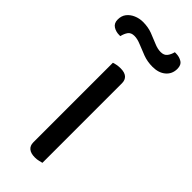

<svg xmlns="http://www.w3.org/2000/svg" viewBox="-243 -690 734 734"><g transform="rotate(45 123.5 -323.5)"><path d="M80 -343H160V2Q156 3 146 5.5Q136 8 125 8Q103 8 91.5 -1.5Q80 -11 80 -29ZM160 -292H80V-459Q85 -461 95 -463Q105 -465 116 -465Q138 -465 149 -455.5Q160 -446 160 -428ZM51 -651Q79 -651 101.5 -642.5Q124 -634 143.5 -625.5Q163 -617 180 -617Q198 -617 206.5 -628Q215 -639 219 -655H225Q243 -655 257 -646.5Q271 -638 271 -617Q271 -589 251 -572Q231 -555 198 -555Q170 -555 146 -564Q122 -573 102 -581.5Q82 -590 66 -590Q48 -590 40 -579Q32 -568 28 -551H22Q4 -551 -10 -560Q-24 -569 -24 -589Q-24 -609 -13.5 -622.5Q-3 -636 14.5 -643.5Q32 -651 51 -651Z"/></g></svg>

Font: Baloo Bhaina 2
Style: Regular
Weight: 400
Designer: Yesha Goshar, Manish Minz, Shuchita Grover and Ek Type
Foundry: Ek Type
Version: Version 1.700